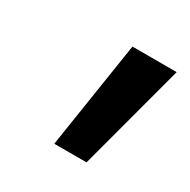

<svg xmlns="http://www.w3.org/2000/svg" viewBox="-75 -786 398 402"><g transform="rotate(30 123.5 -585.0)"><path d="M100 -456H178L247 -714H140Z"/></g></svg>

Font: Noto Sans UI Condensed Medium
Style: Italic
Weight: 500
Width: 3
Italic angle: -12°
Designer: Monotype Design Team
Foundry: Monotype Imaging Inc.
Version: Version 1.901